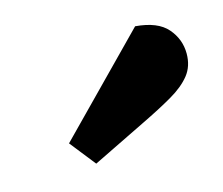

<svg xmlns="http://www.w3.org/2000/svg" viewBox="-46 -802 360 310"><g transform="rotate(-15 134.5 -647.0)"><path d="M82 -548 48 -591 200 -746Q237 -743 253 -724.5Q269 -706 269 -682Q269 -661 257.5 -646.5Q246 -632 224.5 -619.5Q203 -607 172 -592Z"/></g></svg>

Font: Faustina Light ExtraBold
Style: Italic
Weight: 800
Italic angle: -8°
Version: Version 1.200